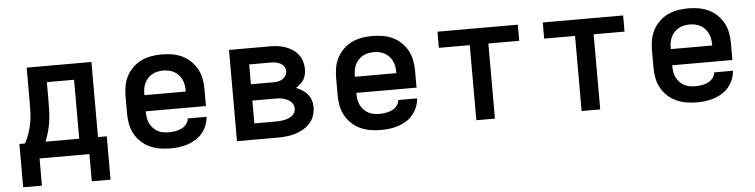

<svg xmlns="http://www.w3.org/2000/svg" viewBox="-43 -731 4287 1090"><g transform="rotate(-5 2100.0 -186.5)"><path d="M51 155V-92H83Q98 -119 107.5 -147.5Q117 -176 122.5 -205.5Q128 -235 129 -265Q130 -295 130 -325V-520H499V-92H549V155H442V0H158V155ZM200 -92H392V-428H237V-325Q237 -295 236 -265.5Q235 -236 231 -206.5Q227 -177 219 -148Q211 -119 200 -92Z M903 8Q873 8 843 3Q813 -2 786 -14.5Q759 -27 737 -47.5Q715 -68 700.5 -94.5Q686 -121 680.5 -150.5Q675 -180 675 -210V-310Q675 -340 680.5 -369.5Q686 -399 700 -425Q714 -451 736 -472Q758 -493 784.5 -505.5Q811 -518 840.5 -523Q870 -528 900 -528Q930 -528 959.5 -523Q989 -518 1015.5 -505.5Q1042 -493 1064 -472Q1086 -451 1100 -425Q1114 -399 1119.5 -369.5Q1125 -340 1125 -310V-214H782V-210Q782 -193 784.5 -177Q787 -161 794 -146Q801 -131 812.5 -118.5Q824 -106 838.5 -98Q853 -90 869.5 -87Q886 -84 903 -84Q921 -84 939 -87Q957 -90 973.5 -97.5Q990 -105 1002 -119.5Q1014 -134 1016 -153H1123Q1121 -127 1111.5 -103.5Q1102 -80 1086 -60.5Q1070 -41 1048 -27.5Q1026 -14 1002 -6Q978 2 953 5Q928 8 903 8ZM1018 -306V-310Q1018 -326 1015.5 -342.5Q1013 -359 1006 -374Q999 -389 988 -401Q977 -413 963 -421Q949 -429 932.5 -432.5Q916 -436 900 -436Q884 -436 867.5 -432.5Q851 -429 837 -421Q823 -413 812 -401Q801 -389 794 -374Q787 -359 784.5 -342.5Q782 -326 782 -310V-306Z M1283 0V-520H1514Q1536 -520 1558.5 -517.5Q1581 -515 1602.5 -507.5Q1624 -500 1643 -488Q1662 -476 1676 -458Q1690 -440 1696.5 -418Q1703 -396 1703 -374Q1703 -358 1699.5 -342.5Q1696 -327 1688 -314Q1680 -301 1668 -290.5Q1656 -280 1643 -272Q1661 -265 1678 -254.5Q1695 -244 1708 -228.5Q1721 -213 1727 -194Q1733 -175 1733 -155Q1733 -129 1724.5 -105Q1716 -81 1699 -62.5Q1682 -44 1659.5 -31.5Q1637 -19 1613 -12Q1589 -5 1564 -2.5Q1539 0 1514 0ZM1390 -315H1514Q1528 -315 1542 -317Q1556 -319 1568 -326Q1580 -333 1588 -345.5Q1596 -358 1596 -372Q1596 -386 1588 -398Q1580 -410 1567.5 -416.5Q1555 -423 1541.5 -425.5Q1528 -428 1514 -428H1390ZM1390 -92H1514Q1526 -92 1538 -93Q1550 -94 1561.5 -96.5Q1573 -99 1584.5 -103.5Q1596 -108 1605.5 -115Q1615 -122 1620.5 -133.5Q1626 -145 1626 -157Q1626 -169 1620.5 -180Q1615 -191 1605.5 -198.5Q1596 -206 1585 -210.5Q1574 -215 1562 -218Q1550 -221 1538 -221.5Q1526 -222 1514 -222H1390Z M2103 8Q2073 8 2043 3Q2013 -2 1986 -14.5Q1959 -27 1937 -47.5Q1915 -68 1900.5 -94.5Q1886 -121 1880.5 -150.5Q1875 -180 1875 -210V-310Q1875 -340 1880.5 -369.5Q1886 -399 1900 -425Q1914 -451 1936 -472Q1958 -493 1984.5 -505.5Q2011 -518 2040.5 -523Q2070 -528 2100 -528Q2130 -528 2159.5 -523Q2189 -518 2215.5 -505.5Q2242 -493 2264 -472Q2286 -451 2300 -425Q2314 -399 2319.5 -369.5Q2325 -340 2325 -310V-214H1982V-210Q1982 -193 1984.5 -177Q1987 -161 1994 -146Q2001 -131 2012.5 -118.5Q2024 -106 2038.5 -98Q2053 -90 2069.5 -87Q2086 -84 2103 -84Q2121 -84 2139 -87Q2157 -90 2173.5 -97.5Q2190 -105 2202 -119.5Q2214 -134 2216 -153H2323Q2321 -127 2311.5 -103.5Q2302 -80 2286 -60.5Q2270 -41 2248 -27.5Q2226 -14 2202 -6Q2178 2 2153 5Q2128 8 2103 8ZM2218 -306V-310Q2218 -326 2215.5 -342.5Q2213 -359 2206 -374Q2199 -389 2188 -401Q2177 -413 2163 -421Q2149 -429 2132.5 -432.5Q2116 -436 2100 -436Q2084 -436 2067.5 -432.5Q2051 -429 2037 -421Q2023 -413 2012 -401Q2001 -389 1994 -374Q1987 -359 1984.5 -342.5Q1982 -326 1982 -310V-306Z M2647 0V-428H2471V-520H2929V-428H2753V0Z M3247 0V-428H3071V-520H3529V-428H3353V0Z M3903 8Q3873 8 3843 3Q3813 -2 3786 -14.5Q3759 -27 3737 -47.5Q3715 -68 3700.5 -94.5Q3686 -121 3680.5 -150.5Q3675 -180 3675 -210V-310Q3675 -340 3680.5 -369.5Q3686 -399 3700 -425Q3714 -451 3736 -472Q3758 -493 3784.5 -505.5Q3811 -518 3840.5 -523Q3870 -528 3900 -528Q3930 -528 3959.5 -523Q3989 -518 4015.5 -505.5Q4042 -493 4064 -472Q4086 -451 4100 -425Q4114 -399 4119.5 -369.5Q4125 -340 4125 -310V-214H3782V-210Q3782 -193 3784.5 -177Q3787 -161 3794 -146Q3801 -131 3812.5 -118.5Q3824 -106 3838.5 -98Q3853 -90 3869.5 -87Q3886 -84 3903 -84Q3921 -84 3939 -87Q3957 -90 3973.5 -97.5Q3990 -105 4002 -119.5Q4014 -134 4016 -153H4123Q4121 -127 4111.5 -103.5Q4102 -80 4086 -60.5Q4070 -41 4048 -27.5Q4026 -14 4002 -6Q3978 2 3953 5Q3928 8 3903 8ZM4018 -306V-310Q4018 -326 4015.5 -342.5Q4013 -359 4006 -374Q3999 -389 3988 -401Q3977 -413 3963 -421Q3949 -429 3932.5 -432.5Q3916 -436 3900 -436Q3884 -436 3867.5 -432.5Q3851 -429 3837 -421Q3823 -413 3812 -401Q3801 -389 3794 -374Q3787 -359 3784.5 -342.5Q3782 -326 3782 -310V-306Z"/></g></svg>

Font: Iosevka Custom SmBdEx
Style: Regular
Weight: 600
Width: 7
Monospace: yes
Designer: Belleve Invis
Foundry: Belleve Invis
Version: Version 11.2.4; ttfautohint (v1.8.4)